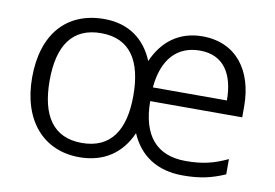

<svg xmlns="http://www.w3.org/2000/svg" viewBox="-64 -645 1081 756"><g transform="rotate(10 476.5 -266.5)"><path d="M689 -543C595 -543 530 -491 495 -410C461 -493 394 -543 297 -543C146 -543 56 -441 56 -267C56 -96 149 10 293 10C392 10 461 -39 497 -122C533 -38 603 10 707 10C776 10 822 -1 875 -24V-85C819 -59 776 -48 708 -48C593 -48 531 -117 530 -256H898V-300C898 -443 824 -543 689 -543ZM689 -486C784 -486 827 -416 827 -311H531C541 -425 598 -486 689 -486ZM294 -486C411 -486 461 -403 461 -265C461 -128 409 -47 293 -47C178 -47 126 -128 126 -267C126 -409 180 -486 294 -486Z"/></g></svg>

Font: Noto Sans Thaana Light
Style: Regular
Weight: 300
Designer: David Williams
Foundry: Google Inc.
Version: Version 3.001